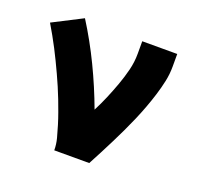

<svg xmlns="http://www.w3.org/2000/svg" viewBox="-98 -640 796 753"><g transform="rotate(20 300.0 -264.0)"><path d="M199 0Q199 -25 192.5 -49.5Q186 -74 178.5 -98.5Q171 -123 162.5 -146.5Q154 -170 145 -193.5Q136 -217 126 -240Q116 -263 105.5 -286Q95 -309 84 -331.5Q73 -354 61.5 -376.5Q50 -399 37.5 -421Q25 -443 12 -465L135 -528Q183 -452 222.5 -370Q262 -288 293 -204Q309 -235 322.5 -267Q336 -299 348 -332Q360 -365 368.5 -399Q377 -433 377 -468V-520H523V-468Q523 -436 516.5 -405.5Q510 -375 500.5 -344.5Q491 -314 480 -284.5Q469 -255 456.5 -226Q444 -197 430.5 -168.5Q417 -140 403 -112Q389 -84 374.5 -56Q360 -28 345 0Z"/></g></svg>

Font: Iosevka SS04 Heavy Extended
Style: Regular
Weight: 900
Width: 7
Monospace: yes
Designer: Belleve Invis
Foundry: Belleve Invis
Version: Version 19.0.0; ttfautohint (v1.8.4)